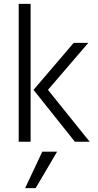

<svg xmlns="http://www.w3.org/2000/svg" viewBox="-20 -727 502 985"><path d="M163 238H109L197 51H273ZM226 -266 440 0H364L152 -266L358 -507H433ZM137 0H76V-707H137Z"/></svg>

Font: Hind Kochi Light
Style: Regular
Weight: 300
Designer: Dhruvi Tolia
Foundry: Indian Type Foundry
Version: Version 0.702;PS 1.0;hotconv 1.0.81;makeotf.lib2.5.63406